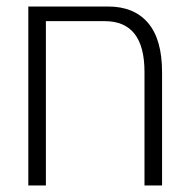

<svg xmlns="http://www.w3.org/2000/svg" viewBox="-20 -570 593 590"><path d="M67 0V-550H312Q392 -550 435 -499.5Q478 -449 478 -348V0H424V-349Q424 -505 302 -505H121V0Z"/></svg>

Font: Assistant Light
Style: Regular
Weight: 300
Designer: Hebrew By Ben Nathan, Latin by Paul Hunt
Version: Version 3.000